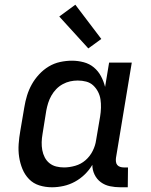

<svg xmlns="http://www.w3.org/2000/svg" viewBox="-20 -785 640 813"><path d="M200 8Q172 8 146.5 0Q121 -8 103 -26.5Q85 -45 75 -69.5Q65 -94 61 -120.5Q57 -147 59 -175Q61 -203 66 -231L83 -331Q87 -356 94.5 -380.5Q102 -405 114.5 -427.5Q127 -450 145.5 -470Q164 -490 186.5 -503.5Q209 -517 234.5 -522.5Q260 -528 285 -528Q310 -528 334.5 -521.5Q359 -515 377.5 -499.5Q396 -484 407.5 -462.5Q419 -441 425 -417L442 -520H538L471 -116Q470 -108 471 -100Q472 -92 476.5 -86.5Q481 -81 488.5 -78.5Q496 -76 504 -76H522L521 8H490Q467 8 445.5 3.5Q424 -1 407 -13.5Q390 -26 380.5 -45.5Q371 -65 371 -87Q358 -65 339 -46.5Q320 -28 297 -15.5Q274 -3 249 2.5Q224 8 200 8ZM251 -76Q274 -76 298.5 -83Q323 -90 342 -106.5Q361 -123 372.5 -146Q384 -169 387 -192L404 -292Q407 -310 407.5 -328.5Q408 -347 405.5 -364Q403 -381 395 -396.5Q387 -412 374.5 -423.5Q362 -435 345 -439.5Q328 -444 309 -444Q293 -444 277 -440.5Q261 -437 245.5 -428.5Q230 -420 218 -407.5Q206 -395 197.5 -380Q189 -365 184 -349Q179 -333 176 -317L160 -217Q157 -200 156.5 -183Q156 -166 159 -149.5Q162 -133 169.5 -118.5Q177 -104 189.5 -94Q202 -84 218 -80Q234 -76 251 -76ZM354 -580 231 -715 299 -765 409 -620Z"/></svg>

Font: Iosevka Etoile Medium
Style: Italic
Weight: 500
Italic angle: -9°
Designer: Belleve Invis
Foundry: Belleve Invis
Version: Version 22.1.2; ttfautohint (v1.8.4)